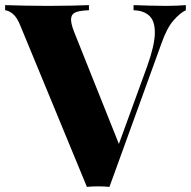

<svg xmlns="http://www.w3.org/2000/svg" viewBox="-34 -728 745 749"><path d="M691 -708V-688Q669 -678 643 -648.5Q617 -619 596 -559L393 1Q383 0 371.5 -0.5Q360 -1 349 -1Q338 -1 326.5 -0.5Q315 0 305 1L47 -624Q33 -660 16.5 -673.5Q0 -687 -14 -688V-708Q19 -707 63.5 -706Q108 -705 153 -705Q202 -705 244.5 -706Q287 -707 313 -708V-688Q281 -687 263.5 -681Q246 -675 243.5 -657.5Q241 -640 255 -604L436 -151L414 -123L540 -469Q569 -550 570 -597.5Q571 -645 549 -666Q527 -687 487 -688V-708Q523 -707 552.5 -706Q582 -705 615 -705Q636 -705 656 -706Q676 -707 691 -708Z"/></svg>

Font: Playfair Display ExtraBold
Style: Regular
Weight: 800
Designer: Claus Eggers Sørensen
Foundry: Claus Eggers Sørensen
Version: Version 1.203